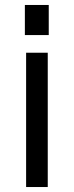

<svg xmlns="http://www.w3.org/2000/svg" viewBox="-20 -752 297 772"><path d="M172 -540V0H85V-540ZM176 -732V-611H80V-732Z"/></svg>

Font: Pathway Extreme
Style: Regular
Weight: 400
Designer: Eduardo Rodriguez Tunni
Foundry: Eduardo Rodriguez Tunni
Version: Version 1.001;gftools[0.9.26]